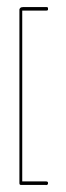

<svg xmlns="http://www.w3.org/2000/svg" viewBox="-20 -455 187 544"><path d="M110 59Q116 59 116 63V65Q116 68 112.5 69Q109 70 110 69H46Q44 69 39.5 69Q35 69 35 64V-428Q35 -430 37.5 -432.5Q40 -435 46 -435H111Q116 -435 116 -432V-428Q116 -425 111 -425H43V59Z"/></svg>

Font: Chathura Thin
Style: Regular
Weight: 250
Designer: Appaji Ambarisha Darbha
Foundry: Aditya Fonts
Version: Version 1.001 2016